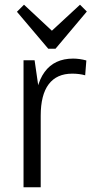

<svg xmlns="http://www.w3.org/2000/svg" viewBox="-20 -796 389 816"><path d="M80 -540H127L153 -360V0H80ZM128 -323Q128 -433 169.5 -490Q211 -547 291 -547Q304 -547 318.5 -545Q333 -543 347 -539L342 -476Q317 -483 287 -483Q221 -483 187 -438Q153 -393 153 -304ZM349 -747 216 -589H185L52 -746L82 -776L215 -652H186L320 -776Z"/></svg>

Font: Pathway Extreme SemiCondensed Light
Style: Regular
Weight: 300
Width: 4
Version: Version 1.001;gftools[0.9.26]